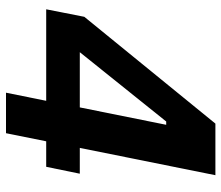

<svg xmlns="http://www.w3.org/2000/svg" viewBox="-69 -669 738 640"><g transform="rotate(90 300.0 -349.0)"><path d="M424 0H289L316 -134H11L36 -261L392 -698H564L473 -246H559L536 -134H451ZM385 -534 154 -246H338L396 -534Z"/></g></svg>

Font: Aneliza
Style: Bold Italic
Weight: 700
Italic angle: -11.31°
Designer: Mike Abbink, Paul van der Laan, Pieter van Rosmalen
Foundry: Bold Monday
Version: Version 3.0